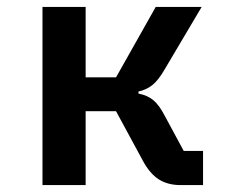

<svg xmlns="http://www.w3.org/2000/svg" viewBox="-20 -536 680 556"><path d="M103 -516H228V-312H316L431 -516H564L455 -332Q438 -303 421 -289.5Q404 -276 381 -271V-265Q407 -260 424 -246Q441 -232 458 -199L512 -99H568V0H503Q466 0 440 -16.5Q414 -33 394 -70L316 -214H228V0H103Z"/></svg>

Font: Writer SemiBold
Style: Regular
Weight: 600
Monospace: yes
Designer: Mike Abbink, Paul van der Laan, Pieter van Rosmalen
Foundry: Bold Monday
Version: Version 2.001 2020